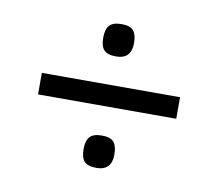

<svg xmlns="http://www.w3.org/2000/svg" viewBox="-53 -517 578 509"><g transform="rotate(10 236.0 -262.5)"><path d="M422 -292V-234H50V-292ZM194 -112Q194 -135 203.5 -145.5Q213 -156 236 -156Q259 -156 268 -145.5Q277 -135 277 -112Q277 -69 236 -69Q213 -69 203.5 -79Q194 -89 194 -112ZM194 -412Q194 -435 203.5 -445.5Q213 -456 236 -456Q259 -456 268 -445.5Q277 -435 277 -412Q277 -369 236 -369Q213 -369 203.5 -379Q194 -389 194 -412Z"/></g></svg>

Font: Bigshot One
Style: Regular
Weight: 400
Designer: Gesine Todt
Foundry: Gesine Todt
Version: Version 1.001